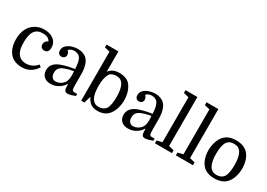

<svg xmlns="http://www.w3.org/2000/svg" viewBox="4 -1607 3402 2443"><g transform="rotate(30 1704.5 -385.0)"><path d="M302 -550Q360 -550 402.5 -530.5Q445 -511 468.5 -476Q492 -441 492 -394Q492 -357 476.5 -337Q461 -317 430 -317Q402 -317 385.5 -333Q369 -349 369 -376Q369 -401 382.5 -419Q396 -437 419 -444Q404 -473 376.5 -486Q349 -499 308 -499Q226 -499 188.5 -445.5Q151 -392 151 -279Q151 -230 157.5 -194.5Q164 -159 177 -134Q197 -97 230 -77Q263 -57 308 -57Q354 -57 396 -77Q438 -97 468 -134L498 -110Q458 -49 406 -19.5Q354 10 284 10Q214 10 162.5 -18.5Q111 -47 82 -102Q46 -169 46 -264Q46 -351 77.5 -415Q109 -479 167 -514.5Q225 -550 302 -550Z M574 -117Q574 -195 647 -240Q720 -285 889 -310Q885 -369 878 -402Q871 -435 860 -455Q846 -481 821 -493.5Q796 -506 767 -506Q739 -506 716.5 -496Q694 -486 686 -469Q700 -459 706.5 -443Q713 -427 713 -413Q713 -388 696.5 -373.5Q680 -359 656 -359Q632 -359 616.5 -375Q601 -391 601 -420Q601 -462 630 -491Q659 -520 703.5 -535Q748 -550 793 -550Q834 -550 868.5 -537.5Q903 -525 927 -501Q989 -439 989 -281V-136Q989 -87 995.5 -68Q1002 -49 1024 -49H1069V-19Q997 10 957 10Q926 10 915.5 -12.5Q905 -35 905 -99H901Q870 -48 819 -19Q768 10 709 10Q646 10 610 -24Q574 -58 574 -117ZM751 -48Q779 -48 809.5 -62.5Q840 -77 861 -103Q877 -123 884.5 -150.5Q892 -178 892 -215Q892 -232 891 -248.5Q890 -265 888 -280Q807 -264 761 -245.5Q715 -227 696 -201.5Q677 -176 677 -138Q677 -95 696.5 -71.5Q716 -48 751 -48Z M1628 -275Q1628 -210 1609 -152Q1590 -94 1556 -55Q1500 10 1395 10Q1344 10 1304 -13.5Q1264 -37 1233 -101L1203 0H1156V-720L1079 -739V-780H1253V-482Q1283 -520 1320 -535Q1357 -550 1403 -550Q1454 -550 1495.5 -535Q1537 -520 1563 -487Q1594 -449 1611 -394Q1628 -339 1628 -275ZM1253 -274Q1253 -213 1262 -168Q1271 -123 1288 -95Q1304 -70 1327.5 -56Q1351 -42 1388 -42Q1422 -42 1447.5 -54.5Q1473 -67 1489 -89Q1507 -115 1515 -161Q1523 -207 1523 -267Q1523 -327 1514 -372Q1505 -417 1488 -445Q1472 -471 1448.5 -484.5Q1425 -498 1387 -498Q1353 -498 1327.5 -486.5Q1302 -475 1288 -452Q1272 -424 1262.5 -379.5Q1253 -335 1253 -274Z M1712 -117Q1712 -195 1785 -240Q1858 -285 2027 -310Q2023 -369 2016 -402Q2009 -435 1998 -455Q1984 -481 1959 -493.5Q1934 -506 1905 -506Q1877 -506 1854.5 -496Q1832 -486 1824 -469Q1838 -459 1844.5 -443Q1851 -427 1851 -413Q1851 -388 1834.5 -373.5Q1818 -359 1794 -359Q1770 -359 1754.5 -375Q1739 -391 1739 -420Q1739 -462 1768 -491Q1797 -520 1841.5 -535Q1886 -550 1931 -550Q1972 -550 2006.5 -537.5Q2041 -525 2065 -501Q2127 -439 2127 -281V-136Q2127 -87 2133.5 -68Q2140 -49 2162 -49H2207V-19Q2135 10 2095 10Q2064 10 2053.5 -12.5Q2043 -35 2043 -99H2039Q2008 -48 1957 -19Q1906 10 1847 10Q1784 10 1748 -24Q1712 -58 1712 -117ZM1889 -48Q1917 -48 1947.5 -62.5Q1978 -77 1999 -103Q2015 -123 2022.5 -150.5Q2030 -178 2030 -215Q2030 -232 2029 -248.5Q2028 -265 2026 -280Q1945 -264 1899 -245.5Q1853 -227 1834 -201.5Q1815 -176 1815 -138Q1815 -95 1834.5 -71.5Q1854 -48 1889 -48Z M2316 -60V-720L2239 -739V-780H2413V-60L2490 -41V0H2239V-41Z M2624 -60V-720L2547 -739V-780H2721V-60L2798 -41V0H2547V-41Z M3363 -275Q3363 -210 3343.5 -151.5Q3324 -93 3289 -55Q3259 -22 3215 -6Q3171 10 3115 10Q3060 10 3017 -5.5Q2974 -21 2944 -53Q2910 -90 2891.5 -144.5Q2873 -199 2873 -263Q2873 -328 2892 -387.5Q2911 -447 2947 -485Q2979 -519 3021.5 -534.5Q3064 -550 3119 -550Q3174 -550 3218 -534.5Q3262 -519 3292 -487Q3327 -450 3345 -394.5Q3363 -339 3363 -275ZM2980 -274Q2980 -213 2989.5 -168.5Q2999 -124 3016 -95Q3033 -70 3056.5 -56Q3080 -42 3118 -42Q3187 -42 3221 -89Q3239 -115 3247.5 -161Q3256 -207 3256 -267Q3256 -327 3246.5 -372Q3237 -417 3220 -445Q3204 -471 3179.5 -484.5Q3155 -498 3117 -498Q3047 -498 3016 -452Q2980 -396 2980 -274Z"/></g></svg>

Font: Domine
Style: Regular
Weight: 400
Designer: Pablo Impallari, Rodrigo Fuenzalida, Brenda Gallo
Foundry: Pablo Impallari, Rodrigo Fuenzalida, Brenda Gallo
Version: Version 2.000